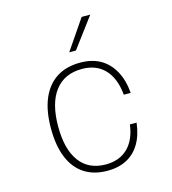

<svg xmlns="http://www.w3.org/2000/svg" viewBox="-123 -941 946 1053"><g transform="rotate(-15 350.0 -414.0)"><path d="M358 12Q281 12 227 -23Q173 -58 145 -126Q117 -194 117 -292Q117 -392 146 -460.5Q175 -529 230 -564.5Q285 -600 365 -600Q431 -600 478.5 -573Q526 -546 555 -494Q584 -442 590 -368H551Q542 -463 494 -513.5Q446 -564 365 -564Q265 -564 211.5 -494Q158 -424 158 -292Q158 -162 209.5 -93Q261 -24 358 -24Q435 -24 482.5 -70Q530 -116 541 -202H579Q571 -133 542.5 -85Q514 -37 467.5 -12.5Q421 12 358 12ZM322 -670 438 -840H487L360 -670Z"/></g></svg>

Font: Martian Mono SemiExpanded Thin
Style: Regular
Weight: 250
Monospace: yes
Version: Version 0.930